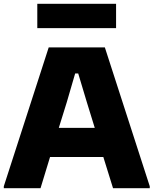

<svg xmlns="http://www.w3.org/2000/svg" viewBox="-23 -989 807 1009"><path d="M-3 -10 233 -740H528L764 -10V0H571L520 -164H240L190 0H-3ZM475 -317 433 -453 388 -603H372L328 -452L286 -317ZM173 -969H587V-841H173Z"/></svg>

Font: Encode Sans Normal
Style: ExtraBold
Weight: 800
Designer: Pablo Impallari, Andres Torresi
Foundry: Pablo Impallari, Andres Torresi
Version: Version 1.000; ttfautohint (v1.00) -l 8 -r 50 -G 200 -x 14 -